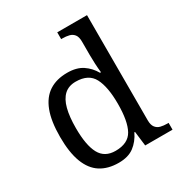

<svg xmlns="http://www.w3.org/2000/svg" viewBox="-179 -889 971 1028"><g transform="rotate(-30 307.0 -375.0)"><path d="M259 10Q193 10 147.5 -19Q102 -48 78.5 -109.5Q55 -171 55 -267Q55 -364 78.5 -425.5Q102 -487 147.5 -516.5Q193 -546 259 -546Q317 -546 353.5 -521.5Q390 -497 412 -458H418Q415 -483 413.5 -513.5Q412 -544 412 -568V-650Q412 -680 400.5 -694.5Q389 -709 370.5 -713.5Q352 -718 330 -718H322V-760H506V-110Q506 -81 517.5 -66Q529 -51 547.5 -46.5Q566 -42 588 -42H596V0H427L416 -90H412Q390 -44 354 -17Q318 10 259 10ZM276 -54Q354 -54 383 -106.5Q412 -159 412 -267Q412 -371 383 -426.5Q354 -482 275 -482Q231 -482 204 -457Q177 -432 164.5 -384Q152 -336 152 -266Q152 -160 180.5 -107Q209 -54 276 -54Z"/></g></svg>

Font: Noto Serif Hebrew
Style: Regular
Weight: 400
Designer: Monotype Design Team
Foundry: Monotype Imaging Inc.
Version: Version 2.003